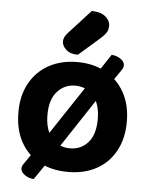

<svg xmlns="http://www.w3.org/2000/svg" viewBox="-55 -777 685 883"><g transform="rotate(5 287.5 -335.5)"><path d="M434.9 -388.4 382.3 -449.6 441.2 -538.8Q453.9 -538.8 467.9 -533.2Q481.8 -527.5 491.6 -517.9Q501.4 -508.2 501.4 -494.9Q501.4 -485.9 494.8 -475.6ZM206.1 -44.1 134.2 61Q120.5 61 106.4 54.9Q92.2 48.7 82.9 38.7Q73.6 28.7 73.6 17.4Q73.6 7.1 81 -3.2L133.2 -79.1ZM224 -74.1 178.1 -142.9 342.4 -390.4 411.6 -358.5ZM537.7 -238.9Q537.7 -161 506.7 -104Q475.7 -47 419.8 -16Q363.8 15 287.6 15Q212 15 155.5 -15.7Q99.1 -46.3 68.1 -103.3Q37.1 -160.3 37.1 -238.9Q37.1 -316.6 68.6 -373.4Q100.1 -430.2 156.5 -461.2Q213 -492.2 287.6 -492.2Q362.8 -492.2 418.8 -460.8Q474.7 -429.5 506.2 -372.7Q537.7 -315.9 537.7 -238.9ZM287.6 -383.3Q237.7 -383.3 204.5 -346.3Q171.2 -309.4 171.2 -238.9Q171.2 -169.4 203.8 -131.7Q236.4 -93.9 287.6 -93.9Q338.4 -93.9 371 -130.7Q403.5 -167.5 403.5 -238.9Q403.5 -308.7 370.6 -346Q337.7 -383.3 287.6 -383.3ZM233.1 -622.9 332.8 -731.9Q374.6 -731.6 396.3 -713.1Q418.1 -694.7 418.1 -671.5Q418.1 -651.9 409.4 -638.6Q400.8 -625.3 380.2 -607.7L286.6 -525.9Q251.1 -525.9 232 -543.3Q212.9 -560.8 212.9 -581Q212.9 -592 217.5 -601.5Q222.2 -611 233.1 -622.9Z"/></g></svg>

Font: Baloo Tamma 2
Style: Regular
Weight: 400
Designer: Divya Kowshik, Shuchita Grover and Ek Type
Foundry: Ek Type
Version: Version 1.700